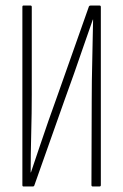

<svg xmlns="http://www.w3.org/2000/svg" viewBox="-20 -675 446 695"><path d="M65 0Q61 0 61 -5V-650Q61 -655 65 -655H90Q95 -655 95 -650V-332Q95 -301 94.5 -265Q94 -229 93 -191.5Q92 -154 91.5 -118Q91 -82 91 -51H92Q107 -95 122.5 -141.5Q138 -188 155 -236.5Q172 -285 189 -332L302 -652Q304 -655 308 -655H340Q345 -655 345 -650V-5Q345 0 340 0H316Q311 0 311 -5L312 -311Q312 -345 312.5 -382Q313 -419 314 -457.5Q315 -496 315.5 -533Q316 -570 317 -604H316Q300 -559 283 -509.5Q266 -460 248.5 -410Q231 -360 213 -311L104 -3Q103 0 99 0Z"/></svg>

Font: Sofia Sans Extra Condensed ExtraLight
Style: Regular
Weight: 250
Designer: Botio Nikoltchev, Ani Petrova
Foundry: lettersoup
Version: Version 4.101